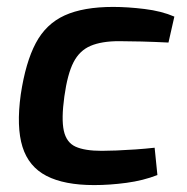

<svg xmlns="http://www.w3.org/2000/svg" viewBox="-20 -523 541 555"><path d="M307 -503Q349 -503 398 -497Q447 -491 484 -475L467 -400Q427 -402 389 -403Q351 -404 324 -404Q274 -404 242 -390.5Q210 -377 192.5 -343Q175 -309 166 -244Q157 -179 164.5 -145Q172 -111 198.5 -99Q225 -87 274 -87Q291 -87 316.5 -88Q342 -89 371 -91Q400 -93 427 -96L435 -17Q394 -1 345.5 5.5Q297 12 252 12Q166 12 114.5 -14.5Q63 -41 45 -98.5Q27 -156 40 -250Q54 -343 83.5 -398.5Q113 -454 167 -478.5Q221 -503 307 -503Z"/></svg>

Font: Exo 2 SemiBold
Style: Italic
Weight: 600
Italic angle: -8°
Designer: Natanael Gama
Foundry: Natanael Gama
Version: Version 2.010